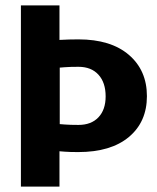

<svg xmlns="http://www.w3.org/2000/svg" viewBox="-20 -687 579 707"><path d="M57 -667H199V-540Q216 -541 233.5 -541.5Q251 -542 269 -542Q388 -542 454.5 -485Q521 -428 521 -333Q521 -238 454.5 -182.5Q388 -127 268 -127Q237 -127 218 -128.5Q199 -130 199 -130V0H57ZM269 -441Q238 -441 219 -439.5Q200 -438 200 -438V-230Q200 -230 219 -228.5Q238 -227 269 -227Q316 -227 342.5 -255Q369 -283 369 -332Q369 -383 342.5 -412Q316 -441 269 -441Z"/></svg>

Font: Epunda Sans
Style: Bold
Weight: 700
Designer: Simon Atzbach
Foundry: typofactur
Version: Version 2.204; ttfautohint (v1.8.4.7-5d5b)